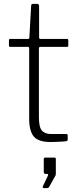

<svg xmlns="http://www.w3.org/2000/svg" viewBox="-20 -730 405 987"><path d="M188 -489Q180 -489 180 -481V-128Q180 -75 196 -58Q212 -41 243 -41H320Q324 -41 326 -39.5Q328 -38 328 -34V-13Q328 -6 321 -4Q314 -3 297 -2Q280 -1 263.5 -0.5Q247 0 239 0Q178 0 154 -28Q130 -56 130 -120V-481Q130 -489 123 -489H33Q26 -489 26 -496V-523Q26 -530 33 -530H124Q131 -530 131 -537L140 -699Q140 -710 149 -710H171Q181 -710 181 -698V-537Q181 -530 188 -530H324Q331 -530 331 -523V-496Q331 -489 324 -489ZM205 237Q202 237 200.5 234Q199 231 200 228L226 174Q228 169 227 166.5Q226 164 222 164H214Q205 164 205 154V89Q205 80 212 80H260Q267 80 267 87V164Q267 165 266.5 167.5Q266 170 266 171L233 230Q231 234 228 235.5Q225 237 218 237Z"/></svg>

Font: Libre Franklin ExtraLight
Style: Regular
Weight: 250
Designer: Pablo Impallari, Rodrigo Fuenzalida, Nhung Nguyen
Foundry: Impallari Type
Version: Version 3.000